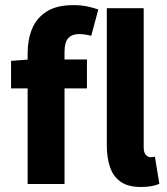

<svg xmlns="http://www.w3.org/2000/svg" viewBox="-20 -733 667 765"><path d="M90.1 0V-521.8Q90.1 -574.6 107.7 -617.9Q125.4 -661.2 165.5 -686.9Q205.7 -712.6 272.6 -712.6Q304.1 -712.6 329.9 -706.9Q355.8 -701.3 371.6 -694.9L343.5 -590.2Q318.2 -597.2 293.7 -597.2Q266.9 -597.2 252 -580.8Q237.1 -564.4 237.1 -526.1V0ZM24.1 -380.8V-490.5L98.4 -496.1H326.4V-380.8ZM541.1 12Q490.6 12 461 -8.6Q431.5 -29.3 418.5 -66.7Q405.6 -104.2 405.6 -154V-700.4H552.5V-148Q552.5 -124.3 561.3 -115.5Q570.2 -106.6 579.6 -106.6Q584.2 -106.6 587.7 -107.1Q591.2 -107.6 597.2 -108.6L615 -0.7Q603.3 4.9 584.7 8.4Q566.1 12 541.1 12Z"/></svg>

Font: Source Sans 3 Variable
Style: Regular
Weight: 200
Designer: Paul D. Hunt
Foundry: Adobe Systems Incorporated
Version: Version 3.026